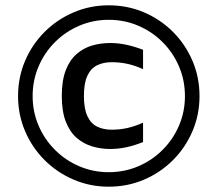

<svg xmlns="http://www.w3.org/2000/svg" viewBox="-20 -695 818 723"><path d="M389.3 8Q319.3 8 257.3 -18.5Q195.3 -45 148.1 -92Q101 -139 74.5 -201Q48 -263 48 -333Q48 -404 74.5 -466Q101 -528 148.1 -575Q195.3 -622 257.3 -648.5Q319.3 -675 389.3 -675Q460.3 -675 522.3 -648.5Q584.3 -622 631.3 -575Q678.3 -528 704.8 -466Q731.3 -404 731.3 -333Q731.3 -263 704.8 -201Q678.3 -139 631.3 -92Q584.3 -45 522.3 -18.5Q460.3 8 389.3 8ZM394.8 -134Q359.6 -134 327.2 -143.7Q294.7 -153.4 268.7 -175.9Q242.7 -198.5 227.7 -237Q212.7 -275.6 212.7 -333.7Q212.7 -392.1 227.7 -430.7Q242.7 -469.2 268.7 -491.8Q294.7 -514.3 327.2 -523.7Q359.6 -533 394.8 -533Q426.5 -533 457.5 -526.1Q488.6 -519.2 518.7 -507.5V-434.6Q488.2 -448.4 459.7 -454.6Q431.2 -460.8 400.5 -460.8Q369.7 -460.8 346.1 -449.4Q322.5 -438 309.3 -410.3Q296 -382.7 296 -333.7Q296 -285 309.3 -257.2Q322.5 -229.4 346.1 -218Q369.7 -206.6 400.5 -206.6Q431.2 -206.6 459.7 -213Q488.2 -219.3 518.7 -233.1V-160.2Q488.6 -147.8 457.5 -140.9Q426.5 -134 394.8 -134ZM389.3 -46.6Q448.8 -46.6 500.8 -68.9Q552.8 -91.1 592.3 -130.7Q631.9 -170.2 654.1 -222.2Q676.4 -274.2 676.4 -333Q676.4 -392.5 654.1 -444.6Q631.9 -496.8 592.3 -536.3Q552.8 -575.9 500.8 -598.1Q448.8 -620.4 389.3 -620.4Q330.5 -620.4 278.5 -598.1Q226.5 -575.9 187 -536.3Q147.4 -496.8 125.2 -444.6Q102.9 -392.5 102.9 -333Q102.9 -274.2 125.2 -222.2Q147.4 -170.2 187 -130.7Q226.5 -91.1 278.5 -68.9Q330.5 -46.6 389.3 -46.6Z"/></svg>

Font: Maven Pro
Style: Regular
Weight: 400
Designer: Joe Prince
Foundry: Joe Prince
Version: Version 2.103